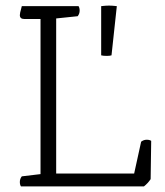

<svg xmlns="http://www.w3.org/2000/svg" viewBox="-20 -667 591 687"><path d="M495 0H55Q51 -6 51 -16Q51 -27 58 -36L125 -44V-599H67Q51 -599 51 -613Q51 -620 56 -637L58 -645H261Q265 -639 265 -629Q265 -618 258 -609L181 -601V-46H460L485 -160Q494 -167 505 -167Q515 -167 521 -163L519 -26Q509 -11 495 0ZM342 -469V-645Q349 -646 357 -646.5Q365 -647 370 -647Q375 -647 383 -646.5Q391 -646 398 -645L379 -469Q373 -467 362 -467Q355 -467 350.5 -467.5Q346 -468 342 -469Z"/></svg>

Font: Scope One
Style: Regular
Weight: 400
Designer: Dalton Maag Ltd
Foundry: Dalton Maag Ltd
Version: Version 1.002; ttfautohint (v1.4.1) -l 11 -r 50 -G 50 -x 14 